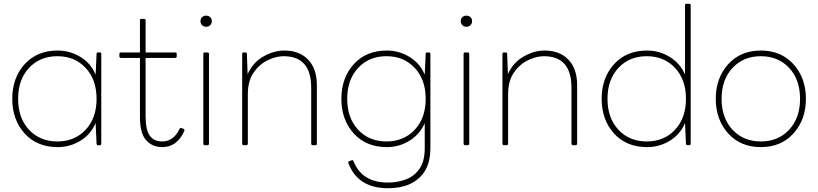

<svg xmlns="http://www.w3.org/2000/svg" viewBox="-20 -770 4338 1018"><path d="M286 10Q176 10 110.5 -62.5Q45 -135 45 -246Q45 -357 110.5 -429.5Q176 -502 286 -502Q352 -502 407.5 -467.5Q463 -433 487 -374L492 -484Q492 -492 498 -492Q503 -492 510 -492Q517 -492 517 -484V-8Q517 -1 509 0H500Q493 0 492 -8L487 -118Q463 -59 407.5 -24.5Q352 10 286 10ZM284 -20Q376 -20 434 -82Q492 -144 492 -246Q492 -348 434 -410Q376 -472 284 -472Q192 -472 134 -410Q76 -348 76 -246Q76 -144 134 -82Q192 -20 284 -20Z M840 10Q788 10 755 -26.5Q722 -63 722 -149V-463H621Q614 -463 613 -471V-484Q613 -492 621 -492H722V-662Q722 -670 730 -670H744Q752 -670 752 -662V-492H909Q917 -492 917 -484V-471Q917 -464 909 -463H752V-154Q752 -82 774 -51Q796 -20 840 -20Q901 -20 932 -87Q935 -92 939 -92L953 -87Q958 -85 958 -80L957 -75Q919 10 840 10Z M1073 -628Q1060 -628 1051.5 -636.5Q1043 -645 1043 -658Q1043 -671 1051.5 -679Q1060 -687 1073 -687Q1086 -687 1094.5 -679Q1103 -671 1103 -658Q1103 -645 1094.5 -636.5Q1086 -628 1073 -628ZM1080 0H1066Q1059 0 1058 -8V-484Q1058 -492 1066 -492H1080Q1088 -492 1088 -484V-8Q1088 -1 1080 0Z M1652 0H1638Q1631 0 1630 -8V-305Q1630 -472 1484 -472Q1444 -472 1400 -451Q1356 -430 1325 -385.5Q1294 -341 1294 -270V-8Q1294 -1 1286 0H1272Q1265 0 1264 -8V-484Q1264 -492 1272 -492H1281Q1289 -492 1289 -484L1293 -377Q1321 -439 1376.5 -470.5Q1432 -502 1487 -502Q1568 -502 1614 -453.5Q1660 -405 1660 -319V-8Q1660 -1 1652 0Z M2037 228Q1878 228 1827 95L1826 91Q1826 86 1836 82.5Q1846 79 1848 79Q1852 79 1854 84Q1899 198 2037 198Q2085 198 2130 182Q2175 166 2203.5 126Q2232 86 2232 16V-117Q2207 -59 2152 -24.5Q2097 10 2031 10Q1921 10 1855.5 -62.5Q1790 -135 1790 -246Q1790 -357 1855.5 -429.5Q1921 -502 2031 -502Q2097 -502 2152.5 -467.5Q2208 -433 2232 -374L2237 -484Q2237 -492 2243 -492Q2248 -492 2255 -492Q2262 -492 2262 -484V13Q2262 94 2230 141Q2171 228 2037 228ZM2029 -20Q2121 -20 2179 -82Q2237 -144 2237 -246Q2237 -348 2179 -410Q2121 -472 2029 -472Q1937 -472 1879 -410Q1821 -348 1821 -246Q1821 -144 1879 -82Q1937 -20 2029 -20Z M2453 -628Q2440 -628 2431.5 -636.5Q2423 -645 2423 -658Q2423 -671 2431.5 -679Q2440 -687 2453 -687Q2466 -687 2474.5 -679Q2483 -671 2483 -658Q2483 -645 2474.5 -636.5Q2466 -628 2453 -628ZM2460 0H2446Q2439 0 2438 -8V-484Q2438 -492 2446 -492H2460Q2468 -492 2468 -484V-8Q2468 -1 2460 0Z M3032 0H3018Q3011 0 3010 -8V-305Q3010 -472 2864 -472Q2824 -472 2780 -451Q2736 -430 2705 -385.5Q2674 -341 2674 -270V-8Q2674 -1 2666 0H2652Q2645 0 2644 -8V-484Q2644 -492 2652 -492H2661Q2669 -492 2669 -484L2673 -377Q2701 -439 2756.5 -470.5Q2812 -502 2867 -502Q2948 -502 2994 -453.5Q3040 -405 3040 -319V-8Q3040 -1 3032 0Z M3411 10Q3301 10 3235.5 -62.5Q3170 -135 3170 -246Q3170 -357 3235.5 -429.5Q3301 -502 3411 -502Q3477 -502 3532 -467.5Q3587 -433 3612 -375V-742Q3612 -750 3620 -750H3634Q3642 -750 3642 -742V-8Q3642 -1 3634 0H3625Q3618 0 3617 -8L3612 -118Q3588 -59 3532.5 -24.5Q3477 10 3411 10ZM3409 -20Q3501 -20 3559 -82Q3617 -144 3617 -246Q3617 -348 3559 -410Q3501 -472 3409 -472Q3317 -472 3259 -410Q3201 -348 3201 -246Q3201 -144 3259 -82Q3317 -20 3409 -20Z M4014 10Q3906 10 3840.5 -63Q3775 -136 3775 -246Q3775 -356 3840.5 -429Q3906 -502 4014 -502Q4122 -502 4187.5 -429Q4253 -356 4253 -246Q4253 -136 4187.5 -63Q4122 10 4014 10ZM4014 -20Q4106 -20 4164 -82Q4222 -144 4222 -246Q4222 -348 4164 -410Q4106 -472 4014 -472Q3922 -472 3864 -410Q3806 -348 3806 -246Q3806 -144 3864 -82Q3922 -20 4014 -20Z"/></svg>

Font: YamahaIndonesia935. App Thin
Style: Regular
Weight: 100
Designer: Dalton Maag Ltd
Foundry: Dalton Maag Ltd
Version: Version 1.002